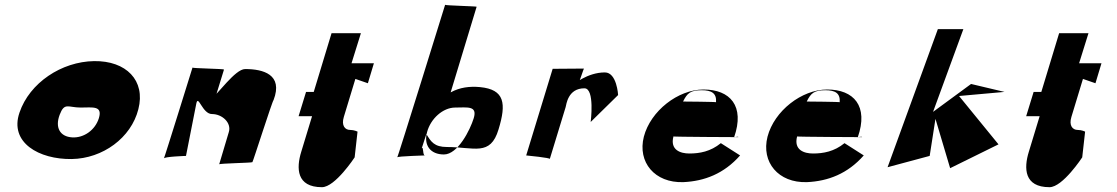

<svg xmlns="http://www.w3.org/2000/svg" viewBox="-20 -767 4644 798"><path d="M61 -299C18 -174 143 -104 278 -106C407 -108 525 -194 555 -313C586 -433 504 -515 371 -513C236 -511 103 -423 61 -299ZM228 -290C248 -343 263 -320 315 -320C365 -320 407 -329 391 -276C376 -227 329 -193 280 -196C229 -199 208 -237 228 -290Z M661 -108C659 -116 753 -119 753 -119L796 -337C804 -376 821 -293 861 -293C904 -293 943 -256 931 -218L891 -84C892 -88 1026 -90 1029 -93C1032 -96 1113 -351 1117 -351C1158 -458 1073 -480 999 -480C957 -480 886 -375 847 -345H870L911 -478C912 -481 780 -483 780 -486C780 -486 662 -106 661 -108Z M1284 -385H1252L1221 -284H1277L1232 -136C1211 -68 1212 11 1318 11C1373 11 1454 -113 1454 -113L1466 -220C1466 -220 1452 -227 1435 -227C1414 -227 1398 -245 1409 -281L1457 -439L1509 -421L1534 -504H1441L1480 -629H1358Z M2052 -229C2085 -337 2078 -395 1975 -405C1932 -409 1891 -404 1853 -383L1961 -739C1962 -741 1830 -744 1830 -747C1830 -747 1632 -108 1631 -113C1630 -118 1756 -121 1746 -121C1736 -121 1741 -160 1733 -151L1752 -210C1771 -178 1785 -156 1838 -156C1951 -156 2018 -116 2052 -229ZM1949 -276C1934 -227 1883 -125 1825 -125C1769 -125 1740 -163 1755 -218C1770 -274 1821 -320 1872 -320C1922 -320 1965 -329 1949 -276Z M2167 -121C2167 -121 2271 -111 2265 -106L2331 -322C2334 -332 2340 -400 2409 -400C2453 -400 2435 -260 2435 -260L2549 -372C2549 -372 2544 -466 2494 -466C2420 -466 2362 -414 2368 -419C2374 -424 2379 -427 2387 -427C2388 -427 2406 -482 2407 -482L2277 -481Z M3049 -197C3048 -202 3025 -194 3031 -196C3077 -327 3014 -395 2904 -395C2798 -395 2684 -306 2656 -199C2629 -93 2701 -6 2820 -10C2908 -14 2989 -45 3056 -121L2976 -172C2933 -137 2888 -129 2845 -129C2809 -129 2764 -143 2779 -200C2776 -198 3049 -197 3049 -197ZM2819 -345C2836 -380 2850 -392 2896 -392C2937 -392 2959 -380 2956 -342C2959 -344 2819 -345 2819 -345Z M3563 -197C3562 -202 3539 -194 3545 -196C3591 -327 3528 -395 3418 -395C3312 -395 3198 -306 3170 -199C3143 -93 3215 -6 3334 -10C3422 -14 3503 -45 3570 -121L3490 -172C3447 -137 3402 -129 3359 -129C3323 -129 3278 -143 3293 -200C3290 -198 3563 -197 3563 -197ZM3333 -345C3350 -380 3364 -392 3410 -392C3451 -392 3473 -380 3470 -342C3473 -344 3333 -345 3333 -345Z M4155 -385 4016 -418 3858 -302 3984 -646H3878L3669 -72L3844 -119L3868 -273L3929 -68L4130 -167L3966 -368Z M4308 -385H4276L4245 -284H4301L4256 -136C4235 -68 4236 11 4342 11C4397 11 4478 -113 4478 -113L4490 -220C4490 -220 4476 -227 4459 -227C4438 -227 4422 -245 4433 -281L4481 -439L4533 -421L4558 -504H4465L4504 -629H4382Z"/></svg>

Font: Drag You Down
Style: Regular
Weight: 400
Designer: Robert Jablonski
Foundry: Cannot Into Space Fonts
Version: Version 0.97